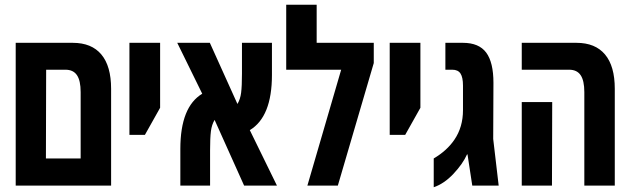

<svg xmlns="http://www.w3.org/2000/svg" viewBox="-20 -780 2660 807"><path d="M46 -600H286Q365 -600 406 -551Q447 -502 447 -407V0H46ZM319 -114V-393Q319 -441 303.5 -464Q288 -487 255 -487H174L173 -114Z M524 -600H653V-327L589 -213H524Z M1006 0 882 -276Q870 -256 866.5 -228.5Q863 -201 863 -149V0H738V-154Q738 -331 830 -386L725 -600H862L978 -343Q990 -363 993.5 -390.5Q997 -418 997 -470V-600H1123V-465Q1123 -289 1030 -233L1144 0Z M1551 -600V-515L1400 0H1272L1414 -487H1183V-760H1311V-600Z M1618 -600H1747V-327L1683 -213H1618Z M1803 -114Q1859 -147 1890 -193Q1926 -246 1926 -317V-420Q1926 -455 1915.5 -471Q1905 -487 1881 -487H1852V-600H1926Q1993 -600 2023.5 -559Q2054 -518 2054 -432L2053 -196L2076 0H1965L1945 -131H1943Q1925 -91 1886 -49.5Q1847 -8 1803 7Z M2436 -393Q2436 -441 2420.5 -464Q2405 -487 2372 -487H2173V-600H2403Q2482 -600 2523 -551Q2564 -502 2564 -407V0H2436ZM2173 -351H2301L2300 0H2173Z"/></svg>

Font: Noto Sans Hebrew Cond
Style: Bold
Weight: 700
Width: 2
Designer: Monotype Design Team
Foundry: Monotype Imaging Inc.
Version: Version 1.000